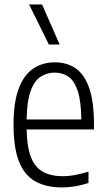

<svg xmlns="http://www.w3.org/2000/svg" viewBox="-20 -828 474 858"><path d="M256.5 9.5Q185.5 9.5 137.2 -17.8Q89 -45 64.8 -106.5Q40.5 -168 40.5 -271Q40.5 -372.5 64.2 -433.8Q88 -495 129.5 -522.2Q171 -549.5 225 -549.5Q279 -549.5 318.2 -522.5Q357.5 -495.5 378.8 -434.2Q400 -373 400 -270.5V-249.5H99Q100.5 -170 118.8 -124.5Q137 -79 172.8 -59.8Q208.5 -40.5 261.5 -40.5Q309.5 -40.5 375.5 -61V-10.5Q342 0.5 313.2 5Q284.5 9.5 256.5 9.5ZM225 -503.5Q190 -503.5 162 -485.5Q134 -467.5 117.2 -422Q100.5 -376.5 99 -294H343.5Q342.5 -376.5 327.2 -422Q312 -467.5 285.8 -485.5Q259.5 -503.5 225 -503.5ZM198.5 -629 110 -808H168L246.5 -629Z"/></svg>

Font: Encode Sans Condensed Condensed Light
Style: Regular
Weight: 300
Width: 3
Designer: Multiple Designers
Foundry: Impallari Type
Version: Version 3.000; ttfautohint (v1.8.3) -l 8 -r 50 -G 200 -x 14 